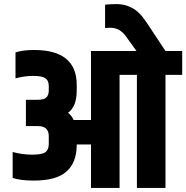

<svg xmlns="http://www.w3.org/2000/svg" viewBox="-20 -921 913 941"><path d="M873 -671V-554H791V0H651V-554H566V0H426V-213H356V-207Q355 -124 305.5 -80Q256 -36 146 -36Q79 -36 42 -49V-176Q90 -163 137.5 -163Q185 -163 201.5 -174.5Q218 -186 219 -213V-254Q219 -303 166 -303H107V-432H166Q194 -432 206.5 -443Q219 -454 219 -478V-499Q219 -526 202.5 -537.5Q186 -549 143 -549Q100 -549 56 -537V-664Q91 -676 147 -676Q356 -676 356 -505V-478Q356 -398 313 -368Q330 -357 341 -333H426V-671H649L597 -743Q567 -785 521 -785Q505 -785 495 -784V-898Q518 -901 554.5 -901Q591 -901 627 -882.5Q663 -864 697 -813L791 -671Z"/></svg>

Font: Khand
Style: Bold
Weight: 700
Designer: Devanagari: Sanchit Sawaria, Jyotish Sonowal; Latin: Satya Rajpurohit
Foundry: Indian Type Foundry
Version: Version 1.101;PS 1.0;hotconv 1.0.78;makeotf.lib2.5.61930; tt